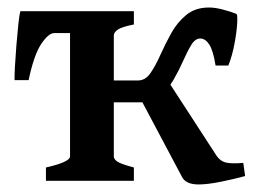

<svg xmlns="http://www.w3.org/2000/svg" viewBox="-20 -484 677 514"><path d="M557.1 -308.6Q550.8 -348.6 540.3 -364.7Q529.8 -380.9 516.1 -380.9Q502.4 -380.9 491.9 -363.5Q481.4 -346.2 470.2 -320.8Q459 -295.4 444.3 -270Q429.7 -244.6 408.4 -227.3Q387.2 -210 356 -210H282.2L282.7 -268.6H349.6Q369.1 -268.6 382.8 -288.3Q396.5 -308.1 409.4 -337.2Q422.4 -366.2 438.5 -395.3Q454.6 -424.3 478.8 -444.1Q502.9 -463.9 539.6 -463.9Q555.7 -463.9 576.4 -458.5Q597.2 -453.1 612.8 -446.8Q616.2 -445.8 615 -422.6Q613.8 -399.4 607.9 -367.7Q602.1 -335.9 591.3 -308.6ZM103 0V-35.6Q167.5 -50.3 167.5 -65.4V-212.9Q167.5 -257.8 187.5 -284.2Q207.5 -310.5 230 -332L284.7 -315.4V-65.4Q284.7 -58.1 293.5 -51.8Q302.2 -45.4 338.4 -35.6V0ZM338.4 -454.1V-418.5Q306.2 -412.1 295.4 -404.8Q284.7 -397.5 284.7 -388.7V-225.1Q284.7 -195.3 268.6 -176Q252.4 -156.7 230.7 -145.5Q209 -134.3 192.9 -127L167.5 -143.6V-400.9Q167.5 -408.2 153.3 -411.4Q139.2 -414.6 103 -418.5V-454.1ZM511.7 9.8Q477.5 9.8 467.3 -10.3L353.5 -224.6L434.6 -259.8L560.5 -65.9Q570.8 -51.8 585.7 -48.6Q600.6 -45.4 631.3 -47.9L636.2 -12.7Q606 -4.4 570.6 2.7Q535.2 9.8 511.7 9.8ZM125.5 -395.5Q109.9 -395.5 90.3 -366.2Q70.8 -336.9 56.6 -269.5H19Q18.6 -280.3 20 -306.2Q21.5 -332 23.9 -362.8Q26.4 -393.6 29.1 -419.2Q31.7 -444.8 34.7 -454.1H271L233.9 -395.5Z"/></svg>

Font: Gentium Plus
Style: Bold
Weight: 700
Designer: Victor Gaultney, Annie Olsen, Iska Routamaa, Becca Hirsbrunner
Foundry: SIL International
Version: Version 6.101